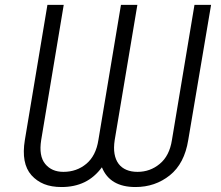

<svg xmlns="http://www.w3.org/2000/svg" viewBox="-20 -747 895 777"><path d="M80.6 -180.4 171.9 -727.3H237.9L146.7 -180.4Q136.4 -115.8 163 -83.5Q189.3 -51.5 236.5 -51.5Q290.5 -51.5 329.5 -84.2Q368.3 -116.8 378.2 -180.4L469.5 -727.3H535.9L444.2 -180.4Q439.3 -148.4 443.5 -124.3Q447.8 -100.1 460 -84Q472.3 -67.8 491.7 -59.7Q511 -51.5 536.6 -51.5Q587.7 -51.5 626.4 -83.8Q665.8 -116.1 675.8 -180.4L767 -727.3H834.2L741.8 -180.4Q726.6 -85.2 667.3 -37.6Q608 9.9 528.1 9.9Q424.7 9.9 392.4 -70Q362.2 -29.1 321.7 -9.6Q281.2 9.9 229 9.9Q188.2 9.9 158.4 -2.1Q128.6 -14.2 107.2 -38Q65 -85.6 80.6 -180.4Z"/></svg>

Font: Inter P Light
Style: Italic
Weight: 300
Italic angle: 9.39999°
Designer: Rasmus Andersson
Foundry: rsms
Version: Version 3.018;git-588b23468